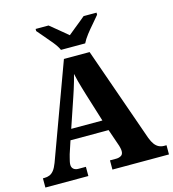

<svg xmlns="http://www.w3.org/2000/svg" viewBox="-132 -1039 1035 1148"><g transform="rotate(-15 385.5 -465.5)"><path d="M6 0V-57H15Q33 -57 47.5 -63Q62 -69 74 -84Q86 -99 97 -128L312 -714H471L677 -127Q687 -101 698.5 -86Q710 -71 724.5 -64Q739 -57 756 -57H771V0H421V-57H460Q476 -57 489.5 -64.5Q503 -72 503 -92Q503 -101 501 -110Q499 -119 497 -126.5Q495 -134 493 -138L460 -234H224L198 -155Q196 -147 193 -136Q190 -125 187.5 -113.5Q185 -102 185 -93Q185 -76 196 -66.5Q207 -57 226 -57H272V0ZM246 -299H439L384 -476Q378 -497 371 -519.5Q364 -542 358 -565.5Q352 -589 347 -612Q342 -591 335 -567.5Q328 -544 321 -521.5Q314 -499 307 -479ZM309 -771Q299 -794 277.5 -820.5Q256 -847 233.5 -873Q211 -899 195 -918V-931H275Q288 -921 307.5 -904.5Q327 -888 347.5 -871.5Q368 -855 383 -842Q398 -855 419 -871.5Q440 -888 460 -904.5Q480 -921 492 -931H572V-918Q557 -899 534 -873Q511 -847 490.5 -820.5Q470 -794 459 -771Z"/></g></svg>

Font: Noto Serif Tibetan ExtraBold
Style: Regular
Weight: 800
Version: Version 2.103